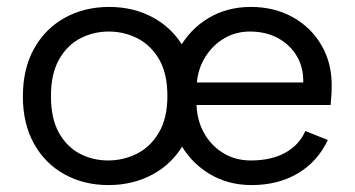

<svg xmlns="http://www.w3.org/2000/svg" viewBox="-20 -527 1023 554"><path d="M293 7Q222 7 166 -24Q110 -55 78 -112.5Q46 -170 46 -249Q46 -329 78.5 -387Q111 -445 167.5 -476Q224 -507 295 -507Q366 -507 422.5 -476Q479 -445 511.5 -387.5Q544 -330 544 -251Q544 -171 511 -113Q478 -55 421 -24Q364 7 293 7ZM292 -64Q336 -64 375 -83.5Q414 -103 438.5 -144.5Q463 -186 463 -250Q463 -315 439 -356Q415 -397 376.5 -416.5Q338 -436 294 -436Q250 -436 212 -416.5Q174 -397 150.5 -355.5Q127 -314 127 -250Q127 -185 150 -144Q173 -103 210.5 -83.5Q248 -64 292 -64ZM706 7Q636 7 581.5 -27Q527 -61 496 -120Q465 -179 465 -255Q465 -328 496 -385Q527 -442 581 -474.5Q635 -507 704 -507Q772 -507 825.5 -477Q879 -447 909 -394Q939 -341 937 -273Q937 -262 936 -250Q935 -238 934 -224H547Q549 -177 570 -141Q591 -105 625.5 -84.5Q660 -64 704 -64Q762 -64 802.5 -86Q843 -108 861 -149L926 -123Q896 -60 839 -26.5Q782 7 706 7ZM855 -289Q856 -332 836.5 -365Q817 -398 782 -417Q747 -436 701 -436Q661 -436 628 -417Q595 -398 573.5 -364.5Q552 -331 548 -289Z"/></svg>

Font: Albert Sans
Style: Regular
Weight: 400
Designer: Andreas Rasmussen
Foundry: a.Foundry
Version: Version 1.025